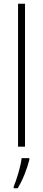

<svg xmlns="http://www.w3.org/2000/svg" viewBox="-20 -780 228 1021"><path d="M113 0V-760H76V0ZM136 70V61H95C91 102 68 177 53 212V221H74C102 176 124 117 136 70Z"/></svg>

Font: Noto Sans Myanmar Condensed ExtraLight
Style: Regular
Weight: 200
Width: 3
Designer: Monotype Design Team
Foundry: Monotype Imaging Inc.
Version: Version 2.107